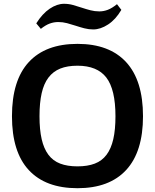

<svg xmlns="http://www.w3.org/2000/svg" viewBox="-20 -981 816 1011"><path d="M171 -858Q203 -909 241.5 -935Q280 -961 317 -961Q342 -961 365 -954.5Q388 -948 410.5 -940.5Q433 -933 456 -927Q479 -921 503 -921Q526 -921 548 -929.5Q570 -938 596 -959L619 -929Q589 -878 549 -852Q509 -826 471 -826Q447 -826 424 -832Q401 -838 378.5 -845.5Q356 -853 333 -859Q310 -865 287 -865Q264 -865 242 -857Q220 -849 195 -829ZM388 10Q220 10 131.5 -85.5Q43 -181 43 -369Q43 -558 131.5 -654Q220 -750 388 -750Q556 -750 644.5 -653.5Q733 -557 733 -369Q733 -182 644.5 -86Q556 10 388 10ZM388 -105Q441 -105 479 -119.5Q517 -134 541 -166Q565 -198 576.5 -248Q588 -298 588 -369Q588 -510 540 -572.5Q492 -635 388 -635Q335 -635 297.5 -620Q260 -605 235.5 -573Q211 -541 199.5 -490.5Q188 -440 188 -369Q188 -298 199.5 -248Q211 -198 235 -166Q259 -134 297 -119.5Q335 -105 388 -105Z"/></svg>

Font: Encode Sans Normal
Style: SemiBold
Weight: 600
Designer: Pablo Impallari, Andres Torresi
Foundry: Pablo Impallari, Andres Torresi
Version: Version 1.000; ttfautohint (v1.00) -l 8 -r 50 -G 200 -x 14 -